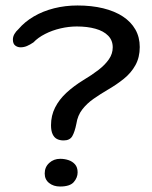

<svg xmlns="http://www.w3.org/2000/svg" viewBox="-20 -654 555 700"><path d="M212 -142Q198 -142 187.8 -147.2Q177.5 -152.5 171.8 -164.8Q166 -177 166 -197.5Q166 -232.5 180.8 -261.8Q195.5 -291 222.2 -315.8Q249 -340.5 284 -362Q315 -380.5 339 -399Q363 -417.5 377 -437.8Q391 -458 391 -481.5Q391 -507 374.2 -524Q357.5 -541 328 -549.2Q298.5 -557.5 260 -557.5Q231 -557.5 200.8 -550.5Q170.5 -543.5 144.5 -530.2Q118.5 -517 102 -499.5Q89.5 -491 78.2 -486.2Q67 -481.5 55 -481.5Q44 -481.5 35.5 -488Q27 -494.5 27 -510Q27 -520 32.5 -529.8Q38 -539.5 47.5 -548Q70 -574.5 103.2 -594Q136.5 -613.5 177.2 -623.8Q218 -634 262.5 -634Q314 -634 356 -623.8Q398 -613.5 427.8 -594Q457.5 -574.5 473.5 -546.5Q489.5 -518.5 489.5 -482.5Q489.5 -445 473.8 -416.5Q458 -388 431.2 -366.5Q404.5 -345 371.5 -326Q346 -311 321.5 -294Q297 -277 280 -255Q263 -233 258.5 -203Q252.5 -173 243.5 -157.5Q234.5 -142 212 -142ZM199 26Q175 26 159 13.2Q143 0.5 143 -21.5Q143 -45 159.5 -60Q176 -75 199.5 -75Q215.5 -75 229.8 -70.2Q244 -65.5 253.5 -54.8Q263 -44 263 -25.5Q263 -6.5 249 9.8Q235 26 199 26Z"/></svg>

Font: Gluten
Style: Regular
Weight: 400
Designer: Tyler Finck
Foundry: Etcetera Type Company
Version: Version 1.300